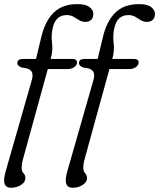

<svg xmlns="http://www.w3.org/2000/svg" viewBox="-24 -732 771 930"><path d="M60 -426.5Q60 -446.5 86.5 -446.5H150.5L175.5 -550.5Q194 -630 236.2 -671Q278.5 -712 350.5 -712Q392 -712 410 -697.5Q428 -683 428 -664Q428 -646.5 417.8 -636.2Q407.5 -626 389 -626Q373 -626 359.8 -634.2Q346.5 -642.5 332.2 -650.8Q318 -659 299 -659Q243.5 -659 230.5 -592.5Q223.5 -560.5 228 -523.8Q232.5 -487 223 -453L221 -446.5H326Q349 -446.5 349 -430Q349 -416 335.5 -406.8Q322 -397.5 304 -397.5H207.5L87 40Q81 61.5 81 82.5Q81 98.5 90 107.2Q99 116 99 131Q99 150.5 77.5 164Q56 177.5 29.5 177.5Q5 177.5 -1.8 158Q-8.5 138.5 4 96L130 -344Q138.5 -372.5 127.8 -387.2Q117 -402 82.5 -404.5Q60 -412 60 -426.5ZM358.5 -426.5Q358.5 -446.5 385 -446.5H449L474 -550.5Q492.5 -630 534.8 -671Q577 -712 649 -712Q690.5 -712 708.5 -697.5Q726.5 -683 726.5 -664Q726.5 -646.5 716.2 -636.2Q706 -626 687.5 -626Q671.5 -626 658.2 -634.2Q645 -642.5 630.8 -650.8Q616.5 -659 597.5 -659Q542 -659 529 -592.5Q522 -560.5 526.5 -523.8Q531 -487 521.5 -453L519.5 -446.5H624.5Q647.5 -446.5 647.5 -430Q647.5 -416 634 -406.8Q620.5 -397.5 602.5 -397.5H506L385.5 40Q379.5 61.5 379.5 82.5Q379.5 98.5 388.5 107.2Q397.5 116 397.5 131Q397.5 150.5 376 164Q354.5 177.5 328 177.5Q303.5 177.5 296.8 158Q290 138.5 302.5 96L428.5 -344Q437 -372.5 426.2 -387.2Q415.5 -402 381 -404.5Q358.5 -412 358.5 -426.5Z"/></svg>

Font: Fraunces 9pt S100 Light
Style: Italic
Weight: 300
Italic angle: -16°
Version: Version 1.000; ttfautohint (v1.8.3)